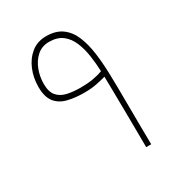

<svg xmlns="http://www.w3.org/2000/svg" viewBox="-153 -725 760 823"><g transform="rotate(-30 226.5 -313.0)"><path d="M219.7 -334.5Q172.4 -334.5 136.5 -343.8Q100.6 -353 80.3 -378.9Q60.1 -404.8 60.1 -454.1Q60.1 -499 76.4 -538.3Q92.8 -577.6 123.3 -602.1Q153.8 -626.5 196.8 -626.5Q244.6 -626.5 274.7 -604.5Q304.7 -582.5 320.8 -544.2Q336.9 -505.9 343.8 -456.1Q350.6 -406.2 352.1 -350.1Q353 -326.2 353.5 -283.4Q354 -240.7 354.2 -189.7Q354.5 -138.7 355 -88.6Q355.5 -38.6 356 0H331.1Q331.1 -36.6 330.6 -84.5Q330.1 -132.3 329.6 -182.1Q329.1 -231.9 328.4 -276.4Q327.6 -320.8 327.1 -351.1Q303.7 -344.2 277.8 -339.4Q252 -334.5 219.7 -334.5ZM215.3 -361.3Q249.5 -361.3 276.1 -365.7Q302.7 -370.1 326.2 -378.9Q324.7 -417.5 319.1 -456.3Q313.5 -495.1 300 -527.6Q286.6 -560.1 261.5 -579.6Q236.3 -599.1 195.8 -599.1Q160.2 -599.1 135.7 -577.4Q111.3 -555.7 98.9 -522.5Q86.4 -489.3 86.4 -454.1Q86.4 -414.1 104 -394Q121.6 -374 150.9 -367.7Q180.2 -361.3 215.3 -361.3Z"/></g></svg>

Font: Vazirmatn RD Thin
Style: Regular
Weight: 100
Designer: Saber Rastikerdar
Foundry: Saber Rastikerdar
Version: Version 32.102